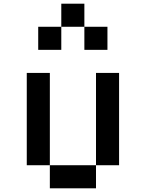

<svg xmlns="http://www.w3.org/2000/svg" viewBox="-20 -1020 790 1040"><path d="M250 0V-125H125V-625H250V-125H500V0ZM500 -125V-625H625V-125ZM187 -750V-875H312V-1000H437V-875H562V-750H437V-875H312V-750Z"/></svg>

Font: Silkscreen
Style: Regular
Weight: 400
Designer: Jason Kottke
Foundry: Jason Kottke
Version: Version 1.001; ttfautohint (v1.8.4.7-5d5b)